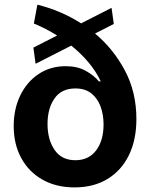

<svg xmlns="http://www.w3.org/2000/svg" viewBox="-20 -787 639 818"><path d="M464.8 -685 384.9 -644.2Q462.7 -579.2 511.9 -487Q561.1 -394.9 561.1 -279.8Q561.1 -191.1 529.1 -125.7Q497.2 -60.4 438 -24.5Q378.9 11.4 297.6 11.4Q219.5 11.4 161.2 -21.5Q103 -54.3 70.7 -113.3Q38.4 -172.2 38.4 -250Q38.4 -322.4 66.2 -380.1Q94.1 -437.9 144.2 -471.4Q194.2 -505 259.9 -505Q309.7 -505 345 -485.4Q380.3 -465.9 401.3 -440.3H409.1Q390.3 -481.2 358 -520.1Q325.6 -558.9 283.7 -592.7L131.7 -515.3L122.2 -584.2L223.4 -635.7Q175.8 -665.5 124.3 -686.8L139.2 -767Q239.3 -742.5 325.6 -687.5L455.3 -753.6ZM301.1 -104.4Q358 -104.4 389.6 -146.3Q421.2 -188.2 421.2 -256.7Q421.2 -299 408.2 -333.8Q395.2 -368.6 368.8 -389.4Q342.3 -410.2 301.1 -410.2Q241.8 -410.2 212.2 -367.5Q182.5 -324.9 182.5 -258.9Q182.5 -192.5 212.5 -148.4Q242.5 -104.4 301.1 -104.4Z"/></svg>

Font: Inter Zeller
Style: Bold
Weight: 700
Designer: Rasmus Andersson; Joe Bland
Foundry: zeller
Version: Version 3.015;git-dec3a8cb1